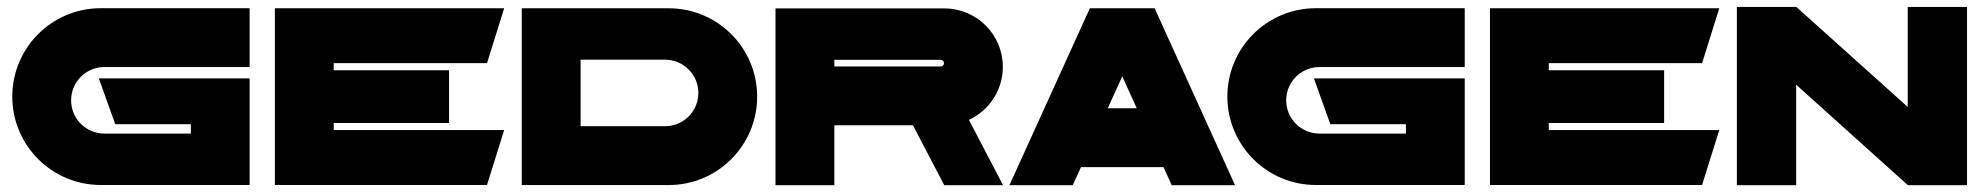

<svg xmlns="http://www.w3.org/2000/svg" viewBox="-20 -543 5825 563"><path d="M286 -346.4H712V-518.9H275.1C132 -518.9 16 -402.9 16 -259.8C16 -116.7 132 -0.6 275.1 -0.6H712V-268.1H712V-313.2H269.8L317.9 -178.8H539.6V-151.3H286C232.1 -151.3 188.5 -195 188.5 -248.9C188.5 -302.7 232.1 -346.4 286 -346.4Z M1408 -357.8 1458.4 -518.8H786V-0.5H1408L1458.4 -161.6H958.5V-182.3H1296.7V-336.9H958.5V-357.8Z M1510 -518.7V-0.4H1682.5V-0.4H1941.1C2084.2 -0.4 2200.2 -116.5 2200.2 -259.6C2200.2 -402.7 2084.2 -518.7 1941.1 -518.7ZM2027.8 -270.5C2027.8 -216.6 1984.1 -172.9 1930.2 -172.9H1682.5V-368H1930.2C1984.1 -368 2027.8 -324.3 2027.8 -270.5Z M2748.8 0H2921.2L2821.2 -191.5C2879.9 -218.7 2920.6 -278 2920.6 -346.9C2920.6 -441.6 2843.9 -518.3 2749.2 -518.3H2254V0H2426.5V-175.6H2657.1L2748.8 0ZM2426.5 -367.6H2738.3C2743.7 -367.6 2748.1 -363.2 2748.1 -357.8C2748.1 -352.4 2743.7 -348.1 2738.3 -348.1H2426.5Z M3415.8 0H3601.5L3365.7 -518.8H3175.8L2940 0H3125.7L3149.8 -53H3391.7ZM3228.2 -225.5 3270.8 -319.1 3313.3 -225.5Z M3849 -346.4H4275V-518.9H3838.1C3695 -518.9 3579 -402.9 3579 -259.8C3579 -116.7 3695 -0.6 3838.1 -0.6H4275V-268.1H4275V-313.2H3832.8L3880.9 -178.8H4102.6V-151.3H3849C3795.1 -151.3 3751.5 -195 3751.5 -248.9C3751.5 -302.7 3795.1 -346.4 3849 -346.4Z M4971 -357.8 5021.4 -518.8H4349V-0.5H4971L5021.4 -161.6H4521.5V-182.3H4859.7V-336.9H4521.5V-357.8Z M5574 -522.6V-229.4L5246.9 -523.1V-522.6H5073V0H5246.9V-294.6L5574 -0.4V0H5747.9V-522.6Z"/></svg>

Font: JUMBOTRON
Style: Regular
Weight: 400
Designer: Ian Langley
Foundry: Ian Langley
Version: Version 1.005;Fontself Maker 3.5.8